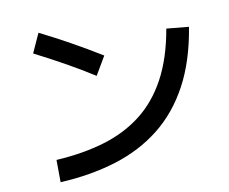

<svg xmlns="http://www.w3.org/2000/svg" viewBox="-82 -853 1164 975"><g transform="rotate(-10 500.0 -365.5)"><path d="M484 -577 428 -482Q354 -529 279.5 -570.5Q205 -612 130 -650L175 -749Q333 -670 484 -577ZM154 18 153 -97Q290 -105 401 -138Q512 -171 596 -236Q680 -301 736 -404.5Q792 -508 818 -657L933 -646Q905 -474 839 -351.5Q773 -229 673 -150Q573 -71 442 -30.5Q311 10 154 18Z"/></g></svg>

Font: Murecho Medium
Style: Regular
Weight: 500
Designer: Neil Summerour
Foundry: Positype
Version: Version 1.010; ttfautohint (v1.8.3)